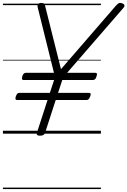

<svg xmlns="http://www.w3.org/2000/svg" viewBox="-20 -914 871 1313"><path d="M253 14Q226 14 232 -5L305 -230H97Q89 -230 86.5 -235.5Q84 -241 88 -254Q93 -269 99 -274Q105 -279 113 -279H321L350 -367H140Q133 -367 131 -372.5Q129 -378 132 -391Q137 -406 143 -411Q149 -416 157 -416H349L238 -863Q234 -879 241 -886.5Q248 -894 262 -894Q277 -894 282 -888.5Q287 -883 289 -872L397 -441L770 -872Q783 -887 792 -892Q801 -897 815 -891Q827 -888 830.5 -879.5Q834 -871 823 -859L439 -416H632Q640 -416 642.5 -411Q645 -406 640 -392Q637 -379 630.5 -373Q624 -367 616 -367H406L377 -279H588Q597 -279 599.5 -274Q602 -269 597 -255Q592 -242 586.5 -236Q581 -230 572 -230H361L288 -5Q282 14 253 14ZM0 369H670V379H0ZM0 -20H670V0H0ZM0 -505H670V-500H0ZM0 -889H670V-879H0Z"/></svg>

Font: Playwrite HR Guides
Style: Regular
Weight: 400
Designer: Veronika Burian, José Scaglione
Foundry: TypeTogether
Version: Version 1.003